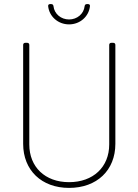

<svg xmlns="http://www.w3.org/2000/svg" viewBox="-20 -909 675 937"><path d="M317 -790C371 -790 414 -829 419 -879C420 -885 416 -889 410 -889H404C398 -889 394 -886 393 -879C389 -841 356 -814 317 -814C278 -814 245 -841 241 -879C240 -886 236 -889 230 -889H224C219 -889 215 -886 215 -881C215 -880 215 -880 215 -879C220 -829 263 -790 317 -790ZM317 8C453 8 543 -78 543 -207V-690C543 -696 539 -700 533 -700H523C517 -700 513 -696 513 -690V-204C513 -94 435 -20 317 -20C200 -20 123 -94 123 -204V-690C123 -696 119 -700 113 -700H103C97 -700 93 -696 93 -690V-207C93 -78 183 8 317 8Z"/></svg>

Font: Barlow Thin
Style: Regular
Weight: 250
Designer: Jeremy Tribby
Foundry: Tribby Type
Version: Version 1.422;hotconv 1.0.109;makeotfexe 2.5.65596